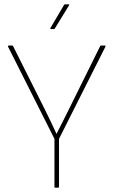

<svg xmlns="http://www.w3.org/2000/svg" viewBox="-20 -865 523 885"><path d="M234 0Q231 0 231 -3V-225L17 -650Q16 -653 17.5 -654Q19 -655 20 -655H37Q39 -655 40 -653L187 -360Q201 -332 214 -304.5Q227 -277 240 -249H241Q255 -276 268.5 -303Q282 -330 296 -358L442 -653Q443 -655 446 -655H464Q466 -655 466.5 -654Q467 -653 466 -650L252 -225V-3Q252 0 248 0ZM214 -731Q213 -731 212 -732.5Q211 -734 212 -735L275 -842Q277 -845 279 -845H295Q298 -845 299 -844Q300 -843 298 -840L233 -734Q232 -731 228 -731Z"/></svg>

Font: Sofia Sans Semi Condensed Thin
Style: Regular
Weight: 250
Version: Version 4.100